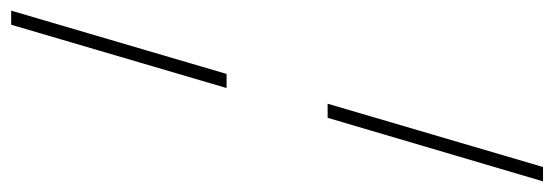

<svg xmlns="http://www.w3.org/2000/svg" viewBox="-404 -440 1040 361"><g transform="rotate(90 116.5 -260.0)"><path d="M158 -355.5H131.5L250.5 -760.5H277.5ZM-43.5 239.5 75.5 -165.5H102L-17 239.5Z"/></g></svg>

Font: Newsreader 60pt ExtraLight
Style: Italic
Weight: 250
Italic angle: -17°
Designer: Hugues Gentile
Foundry: Production Type
Version: Version 1.003